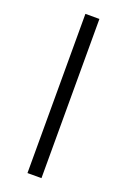

<svg xmlns="http://www.w3.org/2000/svg" viewBox="-139 -752 527 799"><g transform="rotate(20 125.0 -352.5)"><path d="M94 0V-705H156V0Z"/></g></svg>

Font: Nunito Sans 10pt SemiCondensed Light
Style: Regular
Weight: 300
Width: 4
Designer: Vernon Adams
Foundry: Vernon Adams
Version: Version 3.101;gftools[0.9.27]